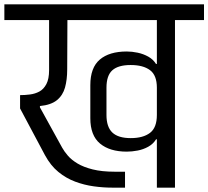

<svg xmlns="http://www.w3.org/2000/svg" viewBox="-56 -860 955 880"><path d="M457 0Q417 0 373.5 -6Q330 -12 288.5 -27.5Q247 -43 211.5 -72Q176 -101 150 -149L36 -363V-424Q58 -424 81.5 -427Q105 -430 124.5 -440.5Q144 -451 156.5 -474.5Q169 -498 169 -539V-768H-36V-840H879V-768H746V0H663V-222L659 -221Q646 -200 623.5 -187.5Q601 -175 575 -170Q549 -165 525 -165Q447 -165 402.5 -202Q358 -239 358 -318V-470Q358 -550 401.5 -587Q445 -624 525 -624Q549 -624 575 -618.5Q601 -613 623.5 -600.5Q646 -588 659 -567H663V-768H253L252 -542Q252 -495 242 -459Q232 -423 205 -401Q178 -379 127 -374V-368L229 -183Q239 -165 255.5 -146Q272 -127 299.5 -110.5Q327 -94 369 -83.5Q411 -73 470 -73H517V0ZM543 -227Q600 -227 631.5 -251Q663 -275 663 -333V-458Q663 -515 631.5 -538.5Q600 -562 543 -562Q486 -562 459 -538Q432 -514 432 -458V-333Q432 -278 459 -252.5Q486 -227 543 -227Z"/></svg>

Font: Matangi Medium
Style: Regular
Weight: 500
Designer: Prashant Pant
Foundry: The Graphic Ant
Version: Version 3.002